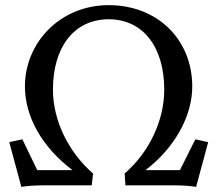

<svg xmlns="http://www.w3.org/2000/svg" viewBox="-20 -721 847 747"><path d="M63 6C90 2 113 0 163 0H337L342 -46C245 -130 186 -254 186 -372C186 -540 270 -646 403 -646C535 -646 619 -540 619 -372C619 -254 562 -130 465 -46L468 0H643C694 0 717 2 743 6L790 -168L740 -179L680 -59H546C659 -145 728 -269 728 -384C728 -568 592 -701 403 -701C214 -701 77 -555 77 -385C77 -269 141 -151 262 -59H125L67 -179L16 -168Z"/></svg>

Font: TPK Tissa Web Quiz
Style: Regular
Weight: 400
Designer: Jacques Le Bailly, Suppakit Chalermlarp | Katatrad Co.,Ltd.
Foundry: Jacques Le Bailly, Cadson Demak Co.,Ltd.
Version: Version 5.000;Glyphs 3.1.2 (3151)